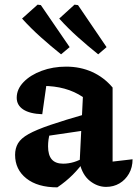

<svg xmlns="http://www.w3.org/2000/svg" viewBox="-20 -796 591 827"><path d="M437 9Q400 9 367.5 -16.5Q335 -42 323 -94L337 -378Q266 -426 163 -426Q147 -426 131.5 -424.5Q116 -423 101 -420L184 -459L162 -304Q108 -306 80 -324.5Q52 -343 52 -375Q52 -412 81.5 -442.5Q111 -473 159.5 -491Q208 -509 265 -509Q326 -509 377 -486Q428 -463 465 -419V-100L551 -110Q551 -75 535.5 -48Q520 -21 494.5 -6Q469 9 437 9ZM227 11Q142 11 93.5 -27.5Q45 -66 45 -129Q45 -157 57.5 -178.5Q70 -200 103 -218.5Q136 -237 197.5 -258Q259 -279 357 -307V-236L153 -206L196 -225Q191 -210 189 -195Q187 -180 187 -166Q187 -128 203 -109.5Q219 -91 252 -91Q275 -91 298.5 -98Q322 -105 348 -121V-109Q323 -73 293.5 -43.5Q264 -14 227 11ZM243 -562Q198 -598 155.5 -636Q113 -674 75 -716L142 -776L156 -774L280 -593ZM403 -562Q358 -598 315.5 -636Q273 -674 235 -716L301 -776L316 -774L439 -593Z"/></svg>

Font: Piazzolla Thin ExtraBold
Style: Regular
Weight: 800
Version: Version 2.005